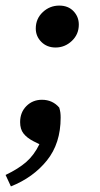

<svg xmlns="http://www.w3.org/2000/svg" viewBox="-33 -494 358 687"><path d="M6 173 -13 132Q33 110 61 85.5Q89 61 108 22L86 11Q63 -1 51 -16.5Q39 -32 39 -57Q39 -92 61.5 -114.5Q84 -137 117 -137Q155 -137 179 -109Q182 -99 183 -91Q184 -83 184 -73Q184 19 135 80Q86 141 6 173ZM166 -324Q135 -324 115 -344Q95 -364 95 -392Q95 -427 120 -450.5Q145 -474 179 -474Q211 -474 230 -454Q249 -434 249 -406Q249 -371 224 -347.5Q199 -324 166 -324Z"/></svg>

Font: Source Serif 4 Semibold
Style: Italic
Weight: 600
Italic angle: -12°
Designer: Frank Grießhammer
Foundry: Adobe
Version: Version 4.005;hotconv 1.1.0;makeotfexe 2.6.0